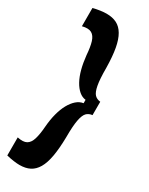

<svg xmlns="http://www.w3.org/2000/svg" viewBox="-210 -745 688 884"><g transform="rotate(30 133.5 -303.0)"><path d="M249 -268Q230 -266 218.5 -254Q207 -242 201 -210.5Q195 -179 195 -119Q194 -59 186.5 -17Q179 25 164 50.5Q149 76 126.5 87.5Q104 99 72 99Q59 99 40.5 96.5Q22 94 2 89V-7Q34 0 51 -9.5Q68 -19 76 -45.5Q84 -72 87 -114Q90 -152 98.5 -184Q107 -216 120 -239.5Q133 -263 149.5 -277.5Q166 -292 186 -295V-313Q167 -315 150.5 -329Q134 -343 121 -366.5Q108 -390 99.5 -422Q91 -454 87 -493Q84 -535 76 -561Q68 -587 51 -596.5Q34 -606 2 -598V-695Q22 -700 40 -702.5Q58 -705 72 -705Q104 -705 126.5 -693.5Q149 -682 164 -656.5Q179 -631 186.5 -590Q194 -549 195 -489Q195 -428 201 -396.5Q207 -365 218.5 -353Q230 -341 249 -339Z"/></g></svg>

Font: Bricolage Grotesque 36pt Condensed SemiBold
Style: Regular
Weight: 600
Width: 3
Designer: Mathieu Triay
Foundry: Atelier Triay
Version: Version 1.001;gftools[0.9.33.dev8+g029e19f]